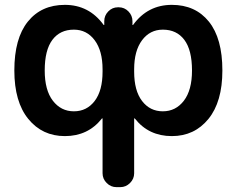

<svg xmlns="http://www.w3.org/2000/svg" viewBox="-20 -550 974 790"><path d="M284 -428Q227 -428 195.5 -386Q164 -344 164 -260Q164 -179 197.5 -135.5Q231 -92 284 -92Q337 -92 369.5 -134.5Q402 -177 402 -255V-265Q402 -341 369.5 -384.5Q337 -428 284 -428ZM532 -265V-255Q532 -177 564.5 -134.5Q597 -92 650 -92Q703 -92 736.5 -135.5Q770 -179 770 -260Q770 -344 738.5 -386Q707 -428 650 -428Q597 -428 564.5 -384.5Q532 -341 532 -265ZM247 10Q154 10 96.5 -60.5Q39 -131 39 -260Q39 -392 94.5 -461Q150 -530 247 -530Q346 -530 406 -448Q406 -447 408 -447Q409 -447 409 -448V-463Q409 -486 425.5 -503Q442 -520 465 -520H469Q492 -520 508.5 -503Q525 -486 525 -463V-448Q525 -447 526 -447Q528 -447 528 -448Q588 -530 687 -530Q784 -530 839.5 -461Q895 -392 895 -260Q895 -131 837.5 -60.5Q780 10 687 10Q592 10 535 -62Q535 -63 533 -63Q532 -63 532 -62V163Q532 186 515 203Q498 220 475 220H459Q436 220 419 203Q402 186 402 163V-62Q402 -63 401 -63Q399 -63 399 -62Q342 10 247 10Z"/></svg>

Font: Rounded Mplus 1c Bold
Style: Bold
Weight: 700
Version: Version 1.059.20150529